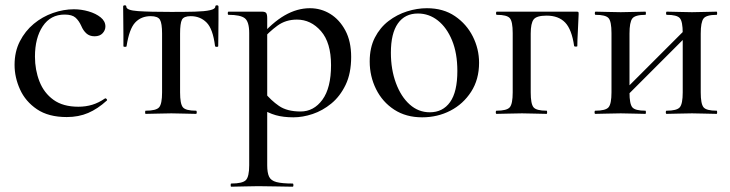

<svg xmlns="http://www.w3.org/2000/svg" viewBox="-20 -430 2758 725"><path d="M232 12Q163 12 119.5 -17.5Q76 -47 55.5 -92.5Q35 -138 35 -185Q35 -235 55 -274Q75 -313 107.5 -340Q140 -367 180 -381Q220 -395 259 -395Q287 -395 314.5 -387Q342 -379 360 -364.5Q378 -350 378 -330Q378 -316 367.5 -304.5Q357 -293 337 -293Q318 -293 306 -304Q294 -315 287 -332Q278 -352 265 -363.5Q252 -375 224 -375Q171 -375 141.5 -331Q112 -287 112 -216Q112 -166 129 -122.5Q146 -79 182 -53Q218 -27 276 -27Q304 -27 328.5 -34.5Q353 -42 376 -58Q379 -60 382.5 -56Q386 -52 383 -50Q349 -19 313 -3.5Q277 12 232 12Z M530 0Q528 0 528 -6Q528 -12 530 -12Q570 -12 581 -25Q592 -38 592 -81V-303Q592 -342 584 -355.5Q576 -369 549 -369Q513 -369 490.5 -345Q468 -321 458 -256Q458 -253 452 -253Q446 -253 446 -256Q446 -270 446 -298Q446 -326 445.5 -356Q445 -386 445 -405Q445 -410 451 -410Q457 -410 457 -405Q457 -391 501.5 -388Q546 -385 627 -385Q679 -385 716 -386Q753 -387 773 -391.5Q793 -396 793 -405Q793 -410 799 -410Q805 -410 805 -405Q805 -386 805 -356Q805 -326 804.5 -298Q804 -270 804 -256Q804 -253 798.5 -253Q793 -253 792 -256Q784 -321 760 -345Q736 -369 700 -369Q674 -369 667 -355.5Q660 -342 660 -303V-81Q660 -38 670.5 -25Q681 -12 720 -12Q723 -12 723 -6Q723 0 720 0Q700 0 676 -1Q652 -2 627 -2Q601 -2 576 -1Q551 0 530 0Z M853 275Q851 275 851 269Q851 263 853 263Q896 263 908.5 250Q921 237 921 194V-305Q921 -348 904.5 -361Q888 -374 843 -374Q840 -374 840 -380Q840 -386 843 -386Q865 -386 888.5 -386Q912 -386 933 -386Q954 -386 969 -386Q981 -386 985 -381Q989 -376 989 -361V194Q989 222 996 237Q1003 252 1024 257.5Q1045 263 1085 263Q1088 263 1088 269Q1088 275 1085 275Q1058 275 1025 274Q992 273 955 273Q927 273 900 274Q873 275 853 275ZM1088 13Q1050 13 1021.5 5Q993 -3 956 -25L978 -82Q1003 -51 1033.5 -30Q1064 -9 1115 -9Q1165 -9 1197.5 -53.5Q1230 -98 1230 -184Q1230 -269 1192 -312.5Q1154 -356 1101 -356Q1059 -356 1027.5 -333Q996 -310 967 -277L957 -286Q1008 -345 1055 -372Q1102 -399 1150 -399Q1192 -399 1227 -377.5Q1262 -356 1284 -315Q1306 -274 1306 -215Q1306 -153 1285 -109.5Q1264 -66 1231 -39Q1198 -12 1160.5 0.5Q1123 13 1088 13Z M1574 13Q1513 13 1468.5 -16Q1424 -45 1400 -93.5Q1376 -142 1376 -198Q1376 -250 1395.5 -288Q1415 -326 1447 -350.5Q1479 -375 1517 -387Q1555 -399 1592 -399Q1654 -399 1698 -369Q1742 -339 1765.5 -292Q1789 -245 1789 -193Q1789 -130 1759 -83.5Q1729 -37 1680.5 -12Q1632 13 1574 13ZM1603 -6Q1652 -6 1679.5 -44.5Q1707 -83 1707 -162Q1707 -229 1687 -277.5Q1667 -326 1633.5 -352.5Q1600 -379 1558 -379Q1509 -379 1482.5 -341.5Q1456 -304 1456 -231Q1456 -168 1475 -116.5Q1494 -65 1527 -35.5Q1560 -6 1603 -6Z M2157 -386Q2163 -386 2164 -384.5Q2165 -383 2165 -377Q2164 -347 2162 -311.5Q2160 -276 2160 -256Q2160 -254 2154.5 -254Q2149 -254 2148 -256Q2139 -319 2114 -345Q2089 -371 2044 -371Q2006 -371 1995 -356.5Q1984 -342 1984 -303V-81Q1984 -38 1994.5 -25Q2005 -12 2044 -12Q2046 -12 2046 -6Q2046 0 2044 0Q2024 0 2000 -1Q1976 -2 1951 -2Q1925 -2 1900 -1Q1875 0 1855 0Q1852 0 1852 -6Q1852 -12 1855 -12Q1894 -12 1905 -25Q1916 -38 1916 -81V-305Q1916 -349 1905 -361.5Q1894 -374 1856 -374Q1853 -374 1853 -380Q1853 -386 1856 -386Z M2323 -44 2308 -59 2580 -331 2595 -316ZM2289 -81V-305Q2289 -349 2278 -361.5Q2267 -374 2229 -374Q2226 -374 2226 -380Q2226 -386 2229 -386Q2248 -386 2273 -385Q2298 -384 2324 -384Q2349 -384 2373.5 -385Q2398 -386 2417 -386Q2419 -386 2419 -380Q2419 -374 2417 -374Q2378 -374 2367.5 -360Q2357 -346 2357 -303V-81Q2357 -38 2367.5 -25Q2378 -12 2417 -12Q2419 -12 2419 -6Q2419 0 2417 0Q2397 0 2373 -1Q2349 -2 2324 -2Q2298 -2 2273 -1Q2248 0 2228 0Q2225 0 2225 -6Q2225 -12 2228 -12Q2267 -12 2278 -25Q2289 -38 2289 -81ZM2558 -81V-305Q2558 -349 2547 -361.5Q2536 -374 2498 -374Q2495 -374 2495 -380Q2495 -386 2498 -386Q2517 -386 2542 -385Q2567 -384 2593 -384Q2618 -384 2642.5 -385Q2667 -386 2686 -386Q2688 -386 2688 -380Q2688 -374 2686 -374Q2647 -374 2636.5 -360Q2626 -346 2626 -303V-81Q2626 -38 2636.5 -25Q2647 -12 2686 -12Q2688 -12 2688 -6Q2688 0 2686 0Q2666 0 2642 -1Q2618 -2 2593 -2Q2567 -2 2541.5 -1Q2516 0 2497 0Q2494 0 2494 -6Q2494 -12 2497 -12Q2536 -12 2547 -25Q2558 -38 2558 -81Z"/></svg>

Font: Cormorant Medium
Style: Regular
Weight: 500
Designer: Christian Thalmann (Catharsis Fonts)
Foundry: Catharsis Fonts
Version: Version 4.000